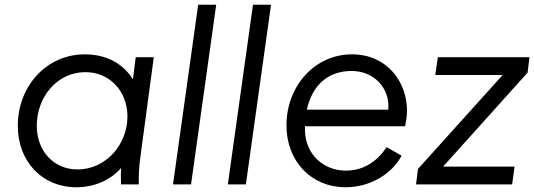

<svg xmlns="http://www.w3.org/2000/svg" viewBox="-20 -777 2251 809"><path d="M302 12C376 12 445 -17 490 -69C489 -44 489 -23 490 0H565C564 -37 565 -69 572 -119L628 -536H552L540 -443C499 -508 430 -548 337 -548C175 -548 55 -413 55 -247C55 -97 157 12 302 12ZM135 -247C135 -369 221 -473 340 -473C442 -473 517 -393 517 -286C517 -167 425 -63 307 -63C206 -63 135 -141 135 -247Z M709 0H785L891 -757H815Z M940 0H1016L1122 -757H1046Z M1436 12C1544 12 1634 -48 1672 -121L1609 -157C1572 -101 1516 -58 1437 -58C1345 -58 1265 -125 1265 -232V-245H1687C1690 -259 1695 -289 1695 -310C1695 -432 1611 -548 1463 -548C1304 -548 1187 -412 1187 -249C1187 -97 1292 12 1436 12ZM1273 -315C1295 -415 1359 -478 1462 -478C1554 -478 1624 -407 1616 -315Z M1733 0H2138L2148 -75H1847L2203 -471L2211 -536H1825L1814 -461H2098L1741 -65Z"/></svg>

Font: Mluvka
Style: Italic
Weight: 400
Italic angle: -8°
Designer: Modified by Jiří Krblich, Original typeface by Gumpita Rahayu
Foundry: Gumpita Rahayu & Jiří Krblich
Version: Version 2.000;Glyphs 3.1.1 (3134)